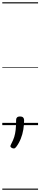

<svg xmlns="http://www.w3.org/2000/svg" viewBox="-20 -1095 353 1680"><path d="M101 204Q91 204 81 198Q71 192 71 183Q71 179 73.5 174.5Q76 170 79 163Q96 131 104.5 103.5Q113 76 117 41.5Q121 7 121 -46Q121 -60 129.5 -68Q138 -76 155 -76Q174 -76 182.5 -67Q191 -58 191 -44Q191 -3 184 39Q177 81 161.5 119.5Q146 158 122 190Q118 195 113 199.5Q108 204 101 204ZM0 555H313V565H0ZM0 -20H313V0H0ZM0 -505H313V-500H0ZM0 -1075H313V-1065H0Z"/></svg>

Font: Playwrite AR Guides
Style: Regular
Weight: 400
Designer: Veronika Burian, José Scaglione
Foundry: TypeTogether
Version: Version 1.003